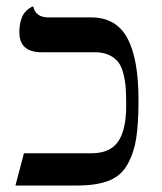

<svg xmlns="http://www.w3.org/2000/svg" viewBox="-20 -575 503 595"><path d="M371.1 -248Q371.1 -280.3 369.6 -301.8Q368.2 -323.2 362.5 -346.2Q356.9 -369.1 346.4 -382.6Q335.9 -396 317.9 -404.5Q299.8 -413.1 274.9 -413.1H108.9Q40 -413.1 40 -475.1Q40 -495.1 44.4 -510.5Q48.8 -525.9 54.9 -533.9Q61 -542 67.6 -546.9Q74.2 -551.8 78.6 -553.7L83 -555.2Q89.8 -521 130.9 -521H263.2Q339.4 -521 374.3 -457.5Q409.2 -394 409.2 -265.1Q409.2 -190.9 402.1 -146Q395 -101.1 375 -65.4Q355 -29.8 316.9 -14.9Q278.8 0 216.8 0H27.8L54.2 -100.1H264.2Q321.3 -100.1 346.2 -136.5Q371.1 -172.9 371.1 -248Z"/></svg>

Font: Biolilbert
Style: Regular
Weight: 400
Designer: Philipp H. Poll
Foundry: Philipp H. Poll
Version: Version 1.1.0